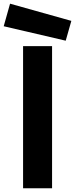

<svg xmlns="http://www.w3.org/2000/svg" viewBox="-35 -1011 403 1031"><path d="M88.9 0H244.6V-763.2H88.9ZM-15.1 -870.1 317.9 -792.5 348.1 -898.9 19 -991.2Z"/></svg>

Font: Krona One
Style: Regular
Weight: 400
Designer: Yvonne Schüttler
Foundry: Yvonne Schüttler
Version: Version 1.002